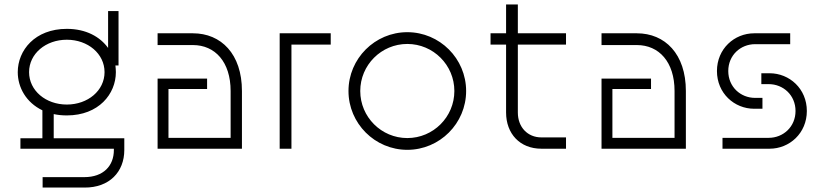

<svg xmlns="http://www.w3.org/2000/svg" viewBox="-20 -670 3715 865"><path d="M111 -345C111 -428 186 -491 281 -491C376 -491 451 -428 451 -345C451 -262 376 -199 281 -199C186 -199 111 -262 111 -345ZM60 -345C60 -276 98 -208 171 -173V-47H72V0H493V6C493 77 446 128 360 128H172V175H360C473 176 540 104 540 6V-47H222V-156C240 -152 260 -150 281 -150C425 -150 502 -247 502 -345C502 -355 501 -365 500 -375H514V-620H467V-454C431 -504 368 -540 281 -540C137 -540 60 -443 60 -345Z M1019 -260V-49H739V-269H913V-316H690V0H1070V-260C1070 -427 976 -520 849 -520H690V-467H849C949 -467 1019 -391 1019 -260Z M1470 -469V-520H1240V0H1293V-469Z M1815 -48C1698 -48 1603 -143 1603 -260C1603 -377 1698 -472 1815 -472C1932 -472 2027 -377 2027 -260C2027 -143 1932 -48 1815 -48ZM1550 -260C1550 -114 1669 5 1815 5C1961 5 2080 -114 2080 -260C2080 -406 1961 -525 1815 -525C1669 -525 1550 -406 1550 -260Z M2190 -520V-469H2260V-163C2260 -68 2322 0 2419 0H2530V-51H2419C2357 -51 2313 -97 2313 -163V-469H2530V-520H2313V-650H2260V-520Z M3019 -260V-49H2739V-269H2913V-316H2690V0H3070V-260C3070 -427 2976 -520 2849 -520H2690V-467H2849C2949 -467 3019 -391 3019 -260Z M3261 -350C3261 -421 3316 -471 3382 -471H3540V-520H3378C3288 -520 3210 -450 3210 -350C3210 -250 3288 -180 3378 -180H3415V-229H3382C3316 -229 3261 -279 3261 -350ZM3235 0H3447C3537 0 3615 -70 3615 -170C3615 -270 3537 -340 3447 -340H3410V-291H3443C3509 -291 3564 -241 3564 -170C3564 -99 3509 -49 3443 -49H3235Z"/></svg>

Font: Grotesk 01 Extrafine
Style: Bold
Weight: 400
Designer: Frank Adebiaye, contributions by Jérémy Landes, Ariel Martín Pérez
Foundry: Velvetyne Type Foundry
Version: Version 3.000;Glyphs 3.1.2 (3150)